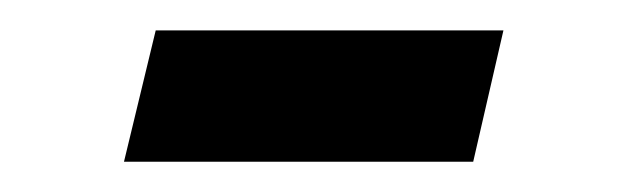

<svg xmlns="http://www.w3.org/2000/svg" viewBox="-20 -525 415 127"><path d="M62 -418 83 -504.9H313L293 -418Z"/></svg>

Font: Biolilbert
Style: Regular
Weight: 400
Designer: Philipp H. Poll
Foundry: Philipp H. Poll
Version: Version 1.1.0